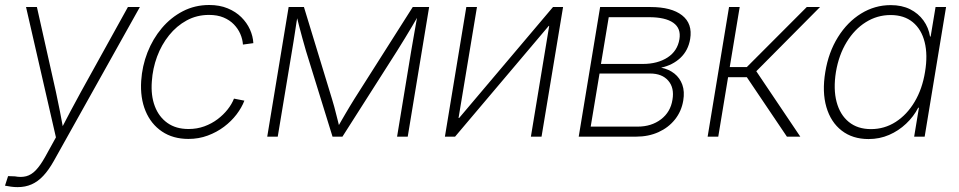

<svg xmlns="http://www.w3.org/2000/svg" viewBox="-35 -558 3915 784"><path d="M-14.6 200.2 -2 161.1 25.9 162.1Q51.3 167 72 161.6Q92.8 156.2 111.1 137.2Q129.4 118.2 148.9 83.5L193.4 2.9L71.3 -529.3H115.7L193.4 -182.6Q202.1 -143.1 209.7 -103.5Q217.3 -64 224.6 -24.4H211.4Q231.9 -64 252.7 -103.5Q273.4 -143.1 295.4 -182.6L487.3 -529.3H536.1L185.1 98.6Q164.1 136.2 141.8 159.9Q119.6 183.6 94 194.8Q68.4 206.1 37.1 206.1Q22.5 206.1 10.5 204.3Q-1.5 202.6 -14.6 200.2Z M734.4 9.3Q671.4 9.3 626.5 -21Q581.5 -51.3 559.3 -104.7Q537.1 -158.2 541.5 -227.5Q545.4 -288.1 567.1 -343.8Q588.9 -399.4 625.7 -443.1Q662.6 -486.8 711.7 -512.2Q760.7 -537.6 819.3 -537.6Q861.8 -537.6 894.8 -523.9Q927.7 -510.3 950.4 -487.8Q973.1 -465.3 985.6 -437.7Q998 -410.2 999.5 -381.8L957 -376Q955.6 -397.9 946.3 -419.4Q937 -440.9 919.9 -458.5Q902.8 -476.1 877.7 -486.6Q852.5 -497.1 818.4 -497.1Q768.6 -497.1 727.3 -474.6Q686 -452.1 655.3 -413.8Q624.5 -375.5 606.4 -326.9Q588.4 -278.3 585 -225.6Q580.6 -168 597.2 -124.3Q613.8 -80.6 648.7 -55.9Q683.6 -31.2 734.9 -31.2Q769.5 -31.2 799.6 -42.2Q829.6 -53.2 853.5 -71.3Q877.4 -89.4 894.5 -111.1Q911.6 -132.8 920.4 -155.3L962.9 -147Q952.1 -118.7 930.9 -90.8Q909.7 -63 879.9 -40.5Q850.1 -18.1 813.2 -4.4Q776.4 9.3 734.4 9.3Z M1056.2 0 1143.6 -529.3H1206.1L1320.8 -153.3Q1325.7 -137.7 1329.8 -122.3Q1334 -106.9 1337.6 -92Q1341.3 -77.1 1345 -63Q1348.6 -48.8 1352.1 -34.2H1341.3Q1349.6 -48.8 1357.9 -63.2Q1366.2 -77.6 1374.8 -92.3Q1383.3 -106.9 1392.6 -122.3Q1401.9 -137.7 1411.6 -153.3L1650.4 -529.3H1717.3L1629.9 0H1586.4L1644 -349.6Q1647.5 -370.1 1650.9 -389.4Q1654.3 -408.7 1657.5 -427.2Q1660.6 -445.8 1664.1 -464.6Q1667.5 -483.4 1670.9 -502H1677.7Q1663.1 -476.1 1648.4 -451.7Q1633.8 -427.2 1618.7 -402.3Q1603.5 -377.4 1586.4 -350.1L1363.3 0H1322.8L1214.4 -350.1Q1206.5 -377.4 1199.7 -402.1Q1192.9 -426.8 1186.5 -451.4Q1180.2 -476.1 1173.8 -502H1181.6Q1178.2 -482.9 1175.3 -464.4Q1172.4 -445.8 1169.7 -427.5Q1167 -409.2 1163.8 -389.6Q1160.6 -370.1 1157.2 -349.6L1099.1 0Z M2176.3 0H2132.8L2207.5 -452.1H2205.6L1823.2 0H1781.7L1869.1 -529.3H1912.6L1837.4 -76.2H1839.8L2223.1 -529.3H2264.2Z M2328.1 0 2415.5 -529.3H2621.1Q2707 -529.3 2750.2 -495.4Q2793.5 -461.4 2783.2 -398.9Q2775.4 -352.1 2743.7 -322Q2711.9 -292 2664.6 -281.7Q2696.3 -275.4 2718.8 -257.6Q2741.2 -239.7 2751.2 -211.9Q2761.2 -184.1 2754.9 -147Q2747.6 -103.5 2721.2 -70.3Q2694.8 -37.1 2654.1 -18.6Q2613.3 0 2562.5 0ZM2377 -41H2568.8Q2625 -41 2664.1 -70.8Q2703.1 -100.6 2710.9 -150.9Q2719.2 -199.2 2693.8 -228.5Q2668.5 -257.8 2619.6 -257.8H2413.1ZM2418.9 -296.9H2589.8Q2649.9 -296.9 2690.7 -323.2Q2731.4 -349.6 2739.3 -397.9Q2746.6 -442.4 2714.1 -465.1Q2681.6 -487.8 2615.2 -487.8H2450.7Z M2854.5 0 2941.9 -529.3H2985.4L2944.8 -284.2H3014.6L3259.3 -529.3H3313.5L3053.2 -267.1L3232.9 0H3178.2L3014.6 -242.7H2938L2897.9 0Z M3511.7 9.8Q3446.3 9.8 3401.9 -24.7Q3357.4 -59.1 3339.4 -120.8Q3321.3 -182.6 3335 -264.2Q3348.1 -344.7 3386.7 -406.5Q3425.3 -468.3 3481.2 -502.7Q3537.1 -537.1 3602.1 -537.1Q3647.5 -537.1 3681.2 -520.3Q3714.8 -503.4 3735.8 -474.4Q3756.8 -445.3 3762.7 -408.7H3765.1L3785.2 -529.3H3828.1L3740.7 0H3697.8L3717.3 -118.2H3714.4Q3695.8 -82 3665 -53Q3634.3 -23.9 3595.5 -7.1Q3556.6 9.8 3511.7 9.8ZM3521.5 -30.8Q3576.7 -30.8 3622.6 -60.3Q3668.5 -89.8 3699.7 -142.3Q3731 -194.8 3742.2 -264.2Q3753.9 -333.5 3740.7 -386Q3727.5 -438.5 3692.1 -467.5Q3656.7 -496.6 3601.6 -496.6Q3546.9 -496.6 3500.5 -467.5Q3454.1 -438.5 3422.1 -386Q3390.1 -333.5 3378.4 -264.2Q3367.2 -194.3 3381.1 -141.8Q3395 -89.4 3430.9 -60.1Q3466.8 -30.8 3521.5 -30.8Z"/></svg>

Font: Inter 24pt ExtraLight
Style: Italic
Weight: 250
Italic angle: -9.3988°
Version: Version 4.001;git-66647c0bb